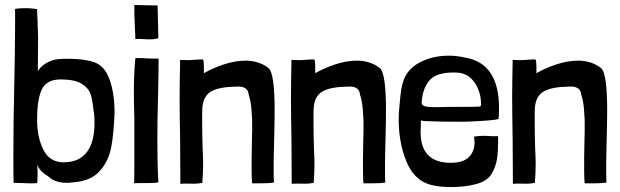

<svg xmlns="http://www.w3.org/2000/svg" viewBox="-20 -740 2505 776"><path d="M130 -703Q126 -704 112 -705.5Q98 -707 80 -707Q58 -707 41 -704V-638Q41 -544 37 -362Q36 -318 35 -254.5Q34 -191 34 -111Q34 -37 35 -1L75 0Q87 1 109 1Q124 1 130 0Q131 -1 131 -7L132 -39Q132 -60 130 -74Q142 -46 174 -28Q190 -13 206 -8Q226 -1 249 -1Q259 -1 275 -3Q346 -8 382 -47.5Q418 -87 429 -142.5Q440 -198 443 -285Q443 -361 423.5 -417Q404 -473 362 -488Q315 -505 227 -502Q201 -501 180 -491.5Q159 -482 146.5 -469.5Q134 -457 133 -450L134 -594L132 -645Q132 -665 131 -672Q131 -675 130.5 -680.5Q130 -686 130 -695ZM237 -84Q181 -84 155.5 -134.5Q130 -185 130 -256Q130 -340 149.5 -379.5Q169 -419 225 -419Q282 -419 310 -401.5Q338 -384 346 -359.5Q354 -335 358 -294Q362 -277 362 -244Q362 -165 330.5 -124.5Q299 -84 237 -84Z M525 -631Q527 -597 527 -582Q538 -583 546 -582.5Q554 -582 560 -582Q568 -581 584 -581Q610 -581 620 -586L617 -718Q585 -718 523 -720Q522 -697 525 -631ZM527 -504Q521 -438 521 -369Q521 -331 523 -261V-177V-87Q523 -28 522 1Q526 0 544 0Q550 0 578 0Q606 0 620 -3Q616 -75 616 -167Q616 -265 619 -361Q621 -455 621 -500V-503Q585 -503 555 -505Q534 -506 527 -505Z M792 -500Q784 -500 776 -499Q768 -498 762 -498Q752 -497 736 -497Q720 -497 708 -498Q706 -394 706 -346Q706 -287 708 -169L709 3Q718 2 734 2Q742 2 760.5 2.5Q779 3 798 -1V-5Q801 -44 801 -81Q801 -99 799 -137Q797 -201 797 -257Q797 -293 798 -306Q802 -353 834.5 -371Q867 -389 936 -390Q982 -393 985 -358Q994 -331 996.5 -296Q999 -261 999 -255Q1000 -227 998 -162L997 -98V-55Q997 -15 999 1H1032Q1068 1 1087 -2Q1086 -21 1086 -65Q1086 -99 1088 -175Q1090 -255 1090 -293Q1090 -443 1066 -464Q1031 -493 976 -495Q930 -495 884 -479.5Q838 -464 804 -444V-469Q804 -486 802 -497Q802 -500 792 -500Z M1242 -500Q1234 -500 1226 -499Q1218 -498 1212 -498Q1202 -497 1186 -497Q1170 -497 1158 -498Q1156 -394 1156 -346Q1156 -287 1158 -169L1159 3Q1168 2 1184 2Q1192 2 1210.5 2.5Q1229 3 1248 -1V-5Q1251 -44 1251 -81Q1251 -99 1249 -137Q1247 -201 1247 -257Q1247 -293 1248 -306Q1252 -353 1284.5 -371Q1317 -389 1386 -390Q1432 -393 1435 -358Q1444 -331 1446.5 -296Q1449 -261 1449 -255Q1450 -227 1448 -162L1447 -98V-55Q1447 -15 1449 1H1482Q1518 1 1537 -2Q1536 -21 1536 -65Q1536 -99 1538 -175Q1540 -255 1540 -293Q1540 -443 1516 -464Q1481 -493 1426 -495Q1380 -495 1334 -479.5Q1288 -464 1254 -444V-469Q1254 -486 1252 -497Q1252 -500 1242 -500Z M1718 -250Q1756 -248 1835 -248Q1872 -248 1883 -249Q1976 -253 1995 -259Q1997 -287 1997 -302Q1997 -484 1861 -507Q1826 -515 1794 -515Q1733 -515 1683 -491Q1633 -467 1614 -423Q1604 -397 1600.5 -370Q1597 -343 1595 -317.5Q1593 -292 1592 -284Q1587 -174 1622 -88.5Q1657 -3 1735 10Q1740 12 1760.5 14Q1781 16 1805 16Q1858 16 1902.5 4.5Q1947 -7 1965 -34Q1984 -65 1989 -99Q1994 -133 1993 -190Q1982 -189 1973.5 -189.5Q1965 -190 1959 -190Q1951 -191 1935 -191Q1917 -191 1896 -188Q1898 -172 1898 -166Q1898 -127 1874.5 -104.5Q1851 -82 1802 -82Q1680 -82 1680 -206L1681 -235V-253Q1693 -250 1718 -250ZM1924 -317Q1924 -313 1922.5 -311.5Q1921 -310 1916 -309Q1904 -308 1808 -308Q1782 -307 1745 -307Q1707 -307 1695.5 -311Q1684 -315 1684 -327Q1684 -331 1686 -343Q1693 -393 1720.5 -420Q1748 -447 1813 -447Q1830 -447 1841 -445Q1852 -443 1867 -436Q1894 -419 1908.5 -389Q1923 -359 1924 -328Z M2136 -500Q2128 -500 2120 -499Q2112 -498 2106 -498Q2096 -497 2080 -497Q2064 -497 2052 -498Q2050 -394 2050 -346Q2050 -287 2052 -169L2053 3Q2062 2 2078 2Q2086 2 2104.5 2.5Q2123 3 2142 -1V-5Q2145 -44 2145 -81Q2145 -99 2143 -137Q2141 -201 2141 -257Q2141 -293 2142 -306Q2146 -353 2178.5 -371Q2211 -389 2280 -390Q2326 -393 2329 -358Q2338 -331 2340.5 -296Q2343 -261 2343 -255Q2344 -227 2342 -162L2341 -98V-55Q2341 -15 2343 1H2376Q2412 1 2431 -2Q2430 -21 2430 -65Q2430 -99 2432 -175Q2434 -255 2434 -293Q2434 -443 2410 -464Q2375 -493 2320 -495Q2274 -495 2228 -479.5Q2182 -464 2148 -444V-469Q2148 -486 2146 -497Q2146 -500 2136 -500Z"/></svg>

Font: Londrina Solid Light
Style: Regular
Weight: 300
Designer: Marcelo Magalhaes
Foundry: Marcelo Magalhães
Version: Version 1.002